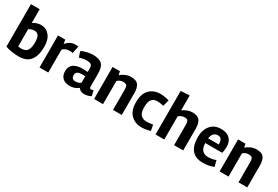

<svg xmlns="http://www.w3.org/2000/svg" viewBox="59 -1678 3853 2663"><g transform="rotate(30 1985.5 -346.5)"><path d="M192 -701V-480Q213 -497 248.5 -509.5Q284 -522 320 -522Q402 -522 455 -459.5Q508 -397 508 -281Q508 -138 450 -62.5Q392 13 264 13Q209 13 146 2.5Q83 -8 52 -22V-701ZM244 -100Q313 -100 340 -142Q367 -184 367 -264Q367 -344 345.5 -376Q324 -408 280 -408Q236 -408 192 -381V-105Q219 -100 244 -100Z M849 -410Q767 -410 734 -363V0H594V-513H710L721 -448Q779 -524 869 -524Q894 -524 915 -519L892 -404Q870 -410 849 -410Z M1421 -17Q1370 11 1309.5 11Q1249 11 1220 -35Q1162 13 1084 13Q1006 13 966 -26.5Q926 -66 926 -134Q926 -179 945 -211Q964 -243 994 -258Q1049 -284 1108.5 -284Q1168 -284 1204 -281V-330Q1204 -382 1183 -397Q1162 -412 1111.5 -412Q1061 -412 998 -391L969 -479Q1006 -501 1059.5 -512.5Q1113 -524 1151 -524Q1253 -524 1296.5 -480.5Q1340 -437 1340 -332V-122Q1340 -94 1365 -94Q1378 -94 1402 -100ZM1122 -80Q1164 -80 1204 -106V-211Q1176 -213 1155 -213Q1056 -213 1056 -149Q1056 -80 1122 -80Z M1761 -522Q1848 -522 1879.5 -477.5Q1911 -433 1911 -351V0H1771V-326Q1771 -365 1758.5 -386.5Q1746 -408 1698 -408Q1650 -408 1611 -371V0H1468V-513H1586L1598 -456Q1627 -483 1671.5 -502.5Q1716 -522 1761 -522Z M2232 13Q2129 13 2061 -53.5Q1993 -120 1993 -254.5Q1993 -389 2060 -455.5Q2127 -522 2232 -522Q2294 -522 2373 -499L2346 -398Q2285 -412 2248 -412Q2189 -412 2157.5 -376.5Q2126 -341 2126 -251Q2126 -161 2160.5 -126Q2195 -91 2257 -91Q2289 -91 2355 -101L2372 -10Q2293 13 2232 13Z M2866 -472Q2895 -427 2895 -351V0H2749V-326Q2749 -390 2722 -402Q2709 -408 2687 -408Q2631 -408 2592 -371V0H2452V-697L2592 -706V-467Q2622 -490 2663 -506Q2704 -522 2746 -522Q2788 -522 2819 -509.5Q2850 -497 2866 -472Z M3109 -242Q3111 -92 3241 -92Q3302 -92 3362 -115L3386 -20Q3309 13 3215 13Q2978 13 2978 -266Q2978 -376 3037 -449Q3096 -522 3207 -522Q3296 -522 3344.5 -474.5Q3393 -427 3393 -342Q3393 -292 3380 -242ZM3281 -318V-324Q3281 -423 3211 -423Q3127 -423 3110 -318Z M3771 -522Q3858 -522 3889.5 -477.5Q3921 -433 3921 -351V0H3781V-326Q3781 -365 3768.5 -386.5Q3756 -408 3708 -408Q3660 -408 3621 -371V0H3478V-513H3596L3608 -456Q3637 -483 3681.5 -502.5Q3726 -522 3771 -522Z"/></g></svg>

Font: Rambla
Style: Bold
Weight: 700
Designer: Martin Sommaruga
Foundry: Martin Sommaruga
Version: Version 1.001